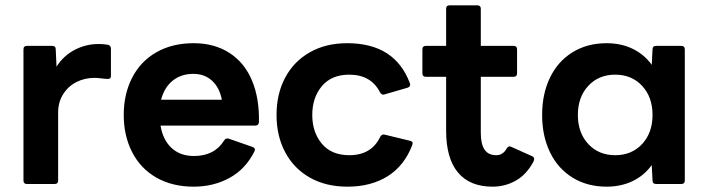

<svg xmlns="http://www.w3.org/2000/svg" viewBox="-20 -690 2656 720"><path d="M81 0Q68 0 68 -13V-505Q68 -518 81 -518H175Q189 -518 189 -505L192 -440Q218 -481 260 -503Q302 -525 350 -525Q370 -525 385 -522Q396 -519 396 -508V-405Q396 -394 385 -394Q375 -394 360.5 -396Q346 -398 334 -398Q298 -398 267 -382.5Q236 -367 217 -337Q198 -307 198 -268V-13Q198 0 185 0Z M444 -259Q444 -337 475.5 -398.5Q507 -460 566.5 -494Q626 -528 706 -528Q784 -528 840.5 -491.5Q897 -455 925 -388Q953 -321 951 -232Q950 -219 937 -219H582Q591 -165 623.5 -135Q656 -105 707 -105Q785 -105 821 -164Q826 -173 838 -170L927 -139Q940 -134 934 -122Q901 -56 841 -23Q781 10 706 10Q626 10 566.5 -24Q507 -58 475.5 -119.5Q444 -181 444 -259ZM584 -316H812Q803 -362 775 -387.5Q747 -413 705 -413Q659 -413 627.5 -387.5Q596 -362 584 -316Z M1017 -259Q1017 -338 1049.5 -399Q1082 -460 1142 -494Q1202 -528 1282 -528Q1461 -528 1517 -378Q1518 -376 1518 -373Q1518 -364 1508 -361L1422 -336L1418 -335Q1410 -335 1405 -344Q1371 -410 1290 -410Q1223 -410 1187 -367Q1151 -324 1151 -259Q1151 -194 1187 -151Q1223 -108 1290 -108Q1373 -108 1406 -177Q1412 -188 1423 -185L1518 -162Q1531 -159 1526 -146Q1496 -68 1433.5 -29Q1371 10 1283 10Q1202 10 1142 -24Q1082 -58 1049.5 -119Q1017 -180 1017 -259Z M1653 -200V-402H1577Q1564 -402 1564 -415V-505Q1564 -518 1577 -518H1653V-657Q1653 -670 1666 -670H1770Q1783 -670 1783 -657V-518H1906Q1919 -518 1919 -505V-415Q1919 -402 1906 -402H1783V-192Q1783 -150 1797 -129Q1811 -108 1841 -108Q1866 -108 1880 -133Q1887 -145 1898 -139L1976 -104Q1983 -101 1983 -93Q1983 -89 1980 -83Q1954 -35 1914 -12.5Q1874 10 1827 10Q1742 10 1697.5 -43Q1653 -96 1653 -200Z M2013 -259Q2013 -338 2042.5 -399Q2072 -460 2127 -494Q2182 -528 2255 -528Q2309 -528 2352.5 -507Q2396 -486 2424 -447L2427 -505Q2427 -518 2441 -518H2535Q2548 -518 2548 -505V-13Q2548 0 2535 0H2441Q2427 0 2427 -13L2424 -71Q2396 -32 2352.5 -11Q2309 10 2255 10Q2182 10 2127 -24Q2072 -58 2042.5 -119Q2013 -180 2013 -259ZM2427 -259Q2427 -326 2388 -368Q2349 -410 2287 -410Q2225 -410 2186 -368Q2147 -326 2147 -259Q2147 -192 2186 -150Q2225 -108 2287 -108Q2349 -108 2388 -150Q2427 -192 2427 -259Z"/></svg>

Font: LINE Seed Sans TH
Style: Bold
Weight: 700
Designer: Dalton Maag Ltd | Thai characters by Cadson Demak Co.,Ltd.
Foundry: Dalton Maag Ltd
Version: Version 1.002